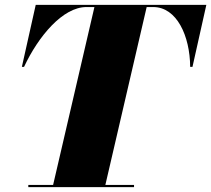

<svg xmlns="http://www.w3.org/2000/svg" viewBox="-20 -770 869 790"><path d="M96.5 -9V0H531.5V-9H413.5L583.5 -741H610.5C707.5 -741 761.5 -622 762.5 -495H772L829 -750H127L70 -495H79C138 -621 238.5 -741 335.5 -741H368.5L198.5 -9Z"/></svg>

Font: Bodoni* 24pt Fatface
Style: Italic
Weight: 900
Italic angle: -13°
Version: Version 2.3